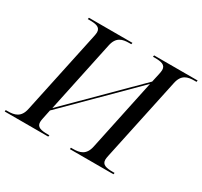

<svg xmlns="http://www.w3.org/2000/svg" viewBox="-168 -913 1172 1112"><g transform="rotate(30 418.0 -357.0)"><path d="M-21 0H270L272 -10H259C217 -10 187 -16 187 -50C187 -56 189 -70 191 -78L203 -136L628 -559L527 -82C514 -19 474 -10 429 -10H416L415 0H706L708 -10H695C653 -10 623 -16 623 -50C623 -56 625 -70 627 -78L745 -632C758 -695 797 -704 842 -704H855L857 -714H566L564 -704H577C619 -704 649 -698 649 -664C649 -658 647 -644 645 -636L632 -577L208 -155L309 -632C322 -695 361 -704 406 -704H419L421 -714H130L128 -704H141C183 -704 213 -698 213 -664C213 -658 211 -644 209 -636L91 -82C78 -19 38 -10 -7 -10H-20Z"/></g></svg>

Font: Noto Serif Display
Style: Italic
Weight: 400
Italic angle: -12°
Designer: Monotype Design Team
Foundry: Monotype Imaging Inc.
Version: Version 2.009